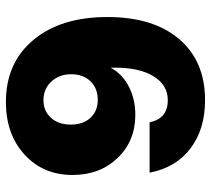

<svg xmlns="http://www.w3.org/2000/svg" viewBox="-52 -648 708 644"><g transform="rotate(-90 302.0 -326.0)"><path d="M566.9 -319.8Q566.9 -166 492.9 -79.1Q418.9 7.8 288.1 7.8Q190.4 7.8 126 -41.3Q61.5 -90.3 44.9 -178.2H213.9Q226.1 -117.2 288.1 -117.2Q338.4 -117.2 367.7 -164.3Q397 -211.4 397 -293V-309.1Q377.4 -271 334.7 -248.5Q292 -226.1 238.8 -226.1Q150.9 -226.1 94 -285.6Q37.1 -345.2 37.1 -437Q37.1 -535.2 105.5 -597.7Q173.8 -660.2 282.2 -660.2Q413.1 -660.2 490 -568.1Q566.9 -476.1 566.9 -319.8ZM375 -440.9Q375 -481.4 350.3 -507.8Q325.7 -534.2 288.1 -534.2Q251.5 -534.2 228.8 -509Q206.1 -483.9 206.1 -442.9Q206.1 -401.4 228.8 -376.7Q251.5 -352.1 289.1 -352.1Q327.6 -352.1 351.3 -376.5Q375 -400.9 375 -440.9Z"/></g></svg>

Font: Overused Grotesk ExtraBold
Style: Regular
Weight: 800
Version: Version 0.002